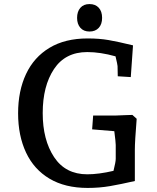

<svg xmlns="http://www.w3.org/2000/svg" viewBox="-20 -909 773 944"><path d="M69 -352Q69 -462 108 -545Q147 -628 223.5 -674Q300 -720 411 -720Q468 -720 514 -712Q560 -704 634 -686L623 -530L559 -534L558 -584Q558 -590 548 -632Q473 -653 409 -653Q301 -653 245.5 -569.5Q190 -486 190 -353Q190 -221 246 -136.5Q302 -52 409 -52Q465 -52 538 -69Q549 -113 549 -128V-196Q549 -210 542 -264L433 -273L438 -341H549L599 -343L631 -344L652 -325Q643 -213 643 -174V-19Q573 -3 521 6Q469 15 411 15Q300 15 223.5 -30.5Q147 -76 108 -159Q69 -242 69 -352ZM359 -821Q359 -852 375 -870.5Q391 -889 420 -889Q449 -889 465.5 -871Q482 -853 482 -821Q482 -790 465.5 -772Q449 -754 420 -754Q391 -754 375 -772.5Q359 -791 359 -821Z"/></svg>

Font: Andada Pro SemiBold
Style: Regular
Weight: 600
Designer: Carolina Giovagnoli
Foundry: Huerta Tipografica
Version: Version 3.005